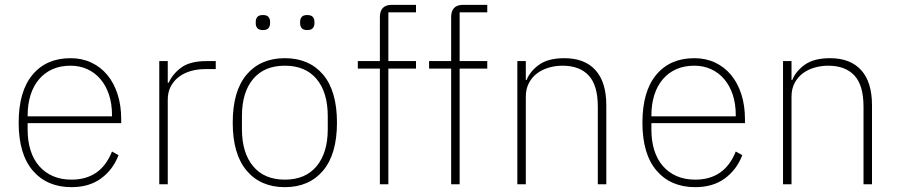

<svg xmlns="http://www.w3.org/2000/svg" viewBox="-20 -760 3709 792"><path d="M275 12Q174 12 115.5 -56Q57 -124 57 -254Q57 -383 114 -451.5Q171 -520 271 -520Q318 -520 356.5 -502Q395 -484 422.5 -451Q450 -418 465 -371.5Q480 -325 480 -268V-252H94V-225Q94 -178 106 -140Q118 -102 141.5 -75Q165 -48 198.5 -33.5Q232 -19 275 -19Q396 -19 442 -135L469 -120Q446 -60 397 -24Q348 12 275 12ZM271 -489Q229 -489 196.5 -474.5Q164 -460 141 -433Q118 -406 106 -368Q94 -330 94 -284V-280H442V-286Q442 -332 429.5 -369.5Q417 -407 394.5 -433.5Q372 -460 340.5 -474.5Q309 -489 271 -489Z M637 0V-508H672V-419H676Q692 -455 728 -481.5Q764 -508 832 -508H870V-475H826Q795 -475 767 -467Q739 -459 718 -443Q697 -427 684.5 -403.5Q672 -380 672 -349V0Z M1155 12Q1055 12 997.5 -56Q940 -124 940 -254Q940 -385 997.5 -452.5Q1055 -520 1155 -520Q1255 -520 1312.5 -452.5Q1370 -385 1370 -254Q1370 -124 1312.5 -56Q1255 12 1155 12ZM1155 -19Q1240 -19 1286 -74.5Q1332 -130 1332 -227V-281Q1332 -379 1286 -434Q1240 -489 1155 -489Q1070 -489 1024 -434Q978 -379 978 -281V-227Q978 -130 1024 -74.5Q1070 -19 1155 -19ZM1065 -636Q1048 -636 1041.5 -644Q1035 -652 1035 -663V-671Q1035 -682 1041.5 -690Q1048 -698 1065 -698Q1081 -698 1087.5 -690Q1094 -682 1094 -671V-663Q1094 -652 1087.5 -644Q1081 -636 1065 -636ZM1247 -636Q1231 -636 1224.5 -644Q1218 -652 1218 -663V-671Q1218 -682 1224.5 -690Q1231 -698 1247 -698Q1264 -698 1270.5 -690Q1277 -682 1277 -671V-663Q1277 -652 1270.5 -644Q1264 -636 1247 -636Z M1547 -477H1456V-508H1547V-689Q1547 -740 1596 -740H1696V-709H1582V-508H1696V-477H1582V0H1547Z M1841 -477H1750V-508H1841V-689Q1841 -740 1890 -740H1990V-709H1876V-508H1990V-477H1876V0H1841Z M2114 0V-508H2149V-430H2152Q2167 -467 2204.5 -493.5Q2242 -520 2308 -520Q2392 -520 2436.5 -470.5Q2481 -421 2481 -326V0H2446V-320Q2446 -408 2408.5 -448.5Q2371 -489 2300 -489Q2271 -489 2243.5 -481Q2216 -473 2195 -457Q2174 -441 2161.5 -417Q2149 -393 2149 -361V0Z M2848 12Q2747 12 2688.5 -56Q2630 -124 2630 -254Q2630 -383 2687 -451.5Q2744 -520 2844 -520Q2891 -520 2929.5 -502Q2968 -484 2995.5 -451Q3023 -418 3038 -371.5Q3053 -325 3053 -268V-252H2667V-225Q2667 -178 2679 -140Q2691 -102 2714.5 -75Q2738 -48 2771.5 -33.5Q2805 -19 2848 -19Q2969 -19 3015 -135L3042 -120Q3019 -60 2970 -24Q2921 12 2848 12ZM2844 -489Q2802 -489 2769.5 -474.5Q2737 -460 2714 -433Q2691 -406 2679 -368Q2667 -330 2667 -284V-280H3015V-286Q3015 -332 3002.5 -369.5Q2990 -407 2967.5 -433.5Q2945 -460 2913.5 -474.5Q2882 -489 2844 -489Z M3210 0V-508H3245V-430H3248Q3263 -467 3300.5 -493.5Q3338 -520 3404 -520Q3488 -520 3532.5 -470.5Q3577 -421 3577 -326V0H3542V-320Q3542 -408 3504.5 -448.5Q3467 -489 3396 -489Q3367 -489 3339.5 -481Q3312 -473 3291 -457Q3270 -441 3257.5 -417Q3245 -393 3245 -361V0Z"/></svg>

Font: IBM Plex Sans Thai Looped ExtraLight
Style: Regular
Weight: 200
Designer: Mike Abbink, Paul van der Laan, Pieter van Rosmalen, Ben Mitchell, Mark Frömberg
Foundry: Bold Monday
Version: Version 1.0